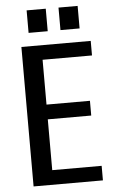

<svg xmlns="http://www.w3.org/2000/svg" viewBox="-59 -920 576 960"><g transform="rotate(-5 229.0 -440.0)"><path d="M70 0V-700H418V-627H170V-402H388V-328H170V-73H418V0ZM112 -767V-880H208V-767ZM272 -767V-880H368V-767Z"/></g></svg>

Font: Cuprum Medium
Style: Regular
Weight: 500
Designer: Jovanny Lemonad
Foundry: Jovanny Lemonad
Version: Version 3.000